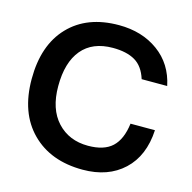

<svg xmlns="http://www.w3.org/2000/svg" viewBox="-110 -850 977 979"><g transform="rotate(15 378.5 -360.0)"><path d="M40 -359.9Q40 -539.1 136 -639.6Q231.9 -740.2 399.9 -740.2Q522 -740.2 607.9 -677.7Q693.8 -615.2 716.8 -503.9H582Q562 -567.9 517.3 -594Q472.7 -620.1 399.9 -620.1Q292.5 -620.1 236.3 -552.7Q180.2 -485.4 180.2 -359.9Q180.2 -238.8 242.4 -171.9Q304.7 -105 404.8 -105Q489.3 -105 532.2 -145Q575.2 -185.1 585.9 -270H714.8Q707.5 -132.8 625.7 -56.4Q543.9 20 410.2 20Q240.7 20 140.4 -80.8Q40 -181.6 40 -359.9Z"/></g></svg>

Font: Miedinger*
Style: Bold
Weight: 700
Version: Version 001.000